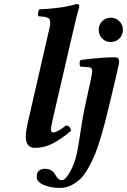

<svg xmlns="http://www.w3.org/2000/svg" viewBox="-20 -718 625 945"><path d="M424.8 -315.9Q433.6 -356.9 434.1 -367.2Q434.1 -386.2 416 -387.2L376 -390.1Q371.1 -397 371.6 -407Q372.1 -417 377 -422.9Q479 -436 545.9 -436Q566.4 -436 566.4 -415Q566.4 -405.8 546.4 -320.3L525.9 -234.9Q510.7 -171.9 501.5 -134.5Q492.2 -97.2 476.6 -44.2Q460.9 8.8 448 40.3Q435.1 71.8 415.5 107.4Q396 143.1 376 162.1Q356 181.2 330.1 194.1Q304.2 207 273.9 207Q229.5 207 195.1 192.1Q160.6 177.2 160.6 152.8Q160.6 130.4 172.6 121.6Q184.6 112.8 200.2 112.8Q219.2 112.8 232.7 121.3Q246.1 129.9 251.5 140.9Q256.8 151.9 265.4 160.4Q273.9 168.9 284.2 168.9Q301.3 168.9 324.2 128.9Q347.2 88.9 358.9 34.2Q365.7 1 376.5 -70.6Q387.2 -142.1 395 -179.2ZM482.9 -528.6Q465.8 -545.9 465.8 -571Q465.8 -596.2 482.9 -613.5Q500 -630.9 524.9 -630.9Q549.8 -630.9 567.4 -613.5Q585 -596.2 585 -571Q585 -545.9 567.4 -528.6Q549.8 -511.2 524.9 -511.2Q500 -511.2 482.9 -528.6ZM219.7 -563Q224.1 -581.5 226.1 -592Q228 -602.5 226.8 -611.6Q225.6 -620.6 223.4 -624.3Q221.2 -627.9 212.4 -631.3Q203.6 -634.8 195.3 -635.7Q187 -636.7 168.5 -638.2Q163.6 -652.3 172.9 -671.9Q286.1 -676.8 356.9 -698.2Q364.3 -698.2 367.7 -694.8Q371.1 -691.4 370.1 -685.1Q359.4 -647.9 344.2 -583L240.2 -133.8Q231 -92.8 230.5 -82.5Q230.5 -65.9 241.2 -65.9Q261.2 -65.9 304.2 -100.1Q325.2 -100.1 330.1 -74.2Q276.9 -30.3 236.8 -10.3Q196.8 9.8 151.9 9.8Q106.9 9.8 106.9 -46.4Q106.9 -73.2 119.1 -125Z"/></svg>

Font: Linux Libertine
Style: Semibold Italic
Weight: 600
Italic angle: -11.5°
Designer: Philipp H. Poll
Foundry: Philipp H. Poll
Version: Version 5.1.2 ; ttfautohint (v0.9)